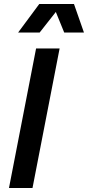

<svg xmlns="http://www.w3.org/2000/svg" viewBox="-20 -943 441 963"><path d="M25 0H143L279 -700H161ZM71 -780H179L260 -883L302 -780H401L351 -923H177Z"/></svg>

Font: Uncut Sans Semibold Italic
Style: Regular
Weight: 600
Italic angle: -11°
Designer: Kasper Nordkvist
Foundry: UNCUT.wtf
Version: Version 1.304;Glyphs 3.2 (3246)